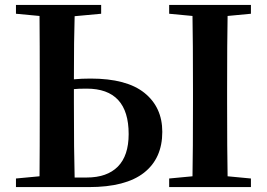

<svg xmlns="http://www.w3.org/2000/svg" viewBox="-20 -762 1088 782"><path d="M284 -39H333Q416 -39 460 -83.5Q504 -128 504 -216Q504 -401 333 -401Q297 -401 281 -399V-346Q281 -140 284 -39ZM392 -706 284 -696Q281 -605 281 -439Q312 -442 349 -442Q496 -442 568.5 -383.5Q641 -325 641 -225Q641 -117 566.5 -58.5Q492 0 342 0H45V-35L141 -44Q142 -144 142 -346V-395Q142 -597 141 -697L45 -706V-742H392ZM1002 -706 907 -697Q905 -597 905 -395V-346Q905 -144 907 -44L1002 -35V0H669V-35L764 -44Q766 -143 766 -346V-395Q766 -596 764 -697L669 -706V-742H1002Z"/></svg>

Font: Swei Spring CJKtc
Style: Bold
Weight: 700
Version: Version 1.021